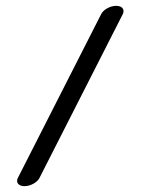

<svg xmlns="http://www.w3.org/2000/svg" viewBox="-20 -638 482 658"><path d="M401 -590C408.2 -605 399.1 -618 378.2 -618C357.3 -618 334.6 -605 326.9 -590C326.6 -589.8 41.1 -28 41.1 -28C33.6 -13.2 43 0 63.9 0C84.8 0 107.6 -13 115.2 -28Z"/></svg>

Font: Hi.
Style: Regular
Weight: 400
Designer: Mew Too, Robert Jablonski
Foundry: Cannot Into Space Fonts
Version: Version 1.996